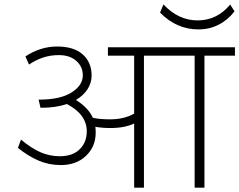

<svg xmlns="http://www.w3.org/2000/svg" viewBox="-20 -861 1098 881"><path d="M595.6 0V-294.2Q552.1 -273.5 486.3 -273.5Q449.9 -273.5 417.6 -279.1Q419.1 -266.4 419.1 -252.3Q419.1 -188.6 374.9 -146.1Q330.6 -103.6 258.8 -103.6Q205.3 -103.6 158 -123.6Q110.7 -143.6 62.2 -182.5L76.3 -220.4Q123.4 -181 165.6 -162.5Q207.8 -144.1 254.3 -144.1Q313.4 -144.1 345.8 -176.2Q378.2 -208.3 378.2 -258.3Q378.2 -336.2 286.7 -383.7Q236.6 -366.5 168.9 -366.5H165.8L157.2 -403.9H159.8Q256.3 -403.9 308.1 -436.6Q360 -469.2 360 -515.7Q360 -555.1 330.1 -581.6Q300.3 -608.2 249.2 -608.2Q176.4 -608.2 113.2 -564.7L96.6 -602.1Q165.3 -647.6 242.2 -647.6Q319 -647.6 359.7 -611.2Q400.4 -574.8 400.4 -514.2Q400.4 -481.3 382 -452.2Q363.5 -423.2 328.6 -402.4Q385.7 -366 406 -320.5Q436.3 -313.4 485.3 -313.4Q549.5 -313.4 595.6 -339.7V-605.7H475.2V-644.1H1058.1V-605.7H918.1V0H873.1V-605.7H640.5V0ZM891.3 -726Q789.7 -726 714.4 -803.3L730 -840.7Q798.3 -767.4 887 -767.4Q975.7 -767.4 1036.4 -840.2L1056.1 -808.9Q1025.3 -769 982.8 -747.5Q940.3 -726 891.3 -726Z"/></svg>

Font: Khula Light
Style: Regular
Weight: 300
Designer: Erin McLaughlin, Steve Matteson
Version: Version 1.002;PS 1.0;hotconv 1.0.72;makeotf.lib2.5.5900; ttf